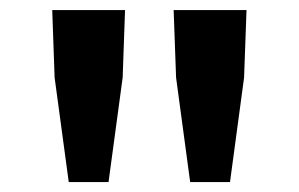

<svg xmlns="http://www.w3.org/2000/svg" viewBox="-20 -782 602 386"><path d="M118.2 -416 89.8 -626 85 -761.7H231.4L226.6 -626L198.2 -416ZM362.3 -416 334 -626 329.1 -761.7H475.6L470.7 -626L442.4 -416Z"/></svg>

Font: Bpmf GenYo Gothic B
Style: B
Weight: 700
Foundry: But Ko
Version: Version 1.320